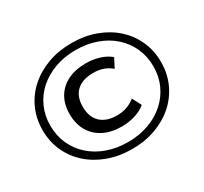

<svg xmlns="http://www.w3.org/2000/svg" viewBox="-147 -921 1205 1136"><g transform="rotate(-30 455.5 -352.5)"><path d="M456 9Q368 9 294 -18Q220 -45 165.5 -93.5Q111 -142 81 -208Q51 -274 51 -352Q51 -431 81 -497Q111 -563 165.5 -611.5Q220 -660 294 -687Q368 -714 456 -714Q544 -714 618 -687Q692 -660 746 -611.5Q800 -563 830 -497Q860 -431 860 -353Q860 -274 830 -208Q800 -142 746 -93.5Q692 -45 618 -18Q544 9 456 9ZM470 -137Q398 -137 346 -163.5Q294 -190 265.5 -239Q237 -288 237 -354Q237 -421 265 -468.5Q293 -516 345 -542Q397 -568 469 -568Q517 -568 560 -555Q603 -542 634 -516L602 -454Q575 -477 545 -487Q515 -497 479 -497Q405 -497 365.5 -460Q326 -423 326 -354Q326 -284 365.5 -246Q405 -208 478 -208Q514 -208 544 -218.5Q574 -229 602 -251L634 -189Q604 -164 560.5 -150.5Q517 -137 470 -137ZM456 -39Q533 -39 597.5 -62.5Q662 -86 709 -128Q756 -170 782 -227.5Q808 -285 808 -353Q808 -421 782 -478.5Q756 -536 709 -578Q662 -620 597.5 -643Q533 -666 456 -666Q379 -666 314.5 -642.5Q250 -619 203 -577.5Q156 -536 130 -478.5Q104 -421 104 -353Q104 -284 130 -226.5Q156 -169 203 -127Q250 -85 314.5 -62Q379 -39 456 -39Z"/></g></svg>

Font: Nunito Sans 7pt SemiExpanded Medium
Style: Regular
Weight: 500
Width: 6
Designer: Vernon Adams
Foundry: Vernon Adams
Version: Version 3.101;gftools[0.9.27]